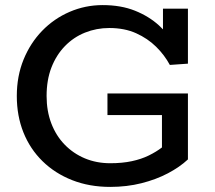

<svg xmlns="http://www.w3.org/2000/svg" viewBox="-20 -720 843 754"><path d="M413 14Q331 14 263.5 -12.5Q196 -39 147 -87Q98 -135 72 -200Q46 -265 46 -343Q46 -421 72.5 -486Q99 -551 145.5 -599Q192 -647 253.5 -673.5Q315 -700 383 -700Q455 -700 510 -678Q565 -656 604.5 -620Q644 -584 667 -540L620 -555V-686H718V-470L647 -465Q626 -504 593 -536.5Q560 -569 514.5 -589.5Q469 -610 409 -610Q359 -610 314 -592Q269 -574 235 -539Q201 -504 182 -455Q163 -406 163 -343Q163 -284 181.5 -235.5Q200 -187 234 -152Q268 -117 313.5 -98Q359 -79 413 -79Q460 -79 497.5 -87Q535 -95 564.5 -109.5Q594 -124 616 -141V-268H402V-353H718V-94Q686 -64 639.5 -39.5Q593 -15 535.5 -0.5Q478 14 413 14Z"/></svg>

Font: BioRhyme Medium
Style: Regular
Weight: 500
Designer: Aoife Mooney
Foundry: Aoife Mooney Type
Version: Version 1.600;gftools[0.9.33]